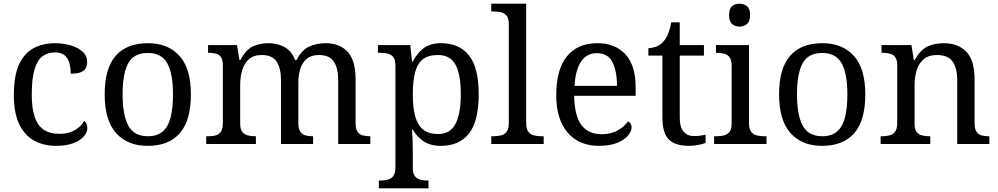

<svg xmlns="http://www.w3.org/2000/svg" viewBox="-20 -780 5407 1040"><path d="M283 10Q217 10 165.5 -18Q114 -46 84.5 -106.5Q55 -167 55 -265Q55 -372 84.5 -433.5Q114 -495 164.5 -520.5Q215 -546 278 -546Q320 -546 360 -535Q400 -524 426 -501.5Q452 -479 452 -444Q452 -421 442 -407Q432 -393 412.5 -387Q393 -381 363 -381Q363 -413 355.5 -439Q348 -465 330 -480.5Q312 -496 278 -496Q240 -496 211.5 -476Q183 -456 167.5 -406Q152 -356 152 -266Q152 -195 167.5 -148Q183 -101 216 -78Q249 -55 303 -55Q350 -55 384.5 -74.5Q419 -94 436 -125Q444 -119 448.5 -109.5Q453 -100 453 -86Q453 -63 434 -41Q415 -19 377.5 -4.5Q340 10 283 10Z M779 10Q671 10 609 -59Q547 -128 547 -269Q547 -409 606.5 -477.5Q666 -546 782 -546Q890 -546 952 -477.5Q1014 -409 1014 -269Q1014 -128 954.5 -59Q895 10 779 10ZM781 -42Q831 -42 861 -67.5Q891 -93 904 -144Q917 -195 917 -269Q917 -381 886 -437Q855 -493 780 -493Q705 -493 674.5 -437Q644 -381 644 -269Q644 -157 675 -99.5Q706 -42 781 -42Z M1097 0V-42H1110Q1133 -42 1150 -47Q1167 -52 1177 -67.5Q1187 -83 1187 -114V-426Q1187 -456 1177 -470.5Q1167 -485 1149.5 -489.5Q1132 -494 1110 -494H1107V-536H1264L1277 -455H1282Q1312 -511 1349.5 -528.5Q1387 -546 1433 -546Q1465 -546 1493.5 -537Q1522 -528 1544 -508.5Q1566 -489 1578 -455H1586Q1616 -511 1656.5 -528.5Q1697 -546 1743 -546Q1820 -546 1863 -499.5Q1906 -453 1906 -350V-114Q1906 -83 1916 -67.5Q1926 -52 1943.5 -47Q1961 -42 1983 -42H1986V0H1812V-345Q1812 -410 1788.5 -446Q1765 -482 1707 -482Q1666 -482 1641.5 -461.5Q1617 -441 1606.5 -407Q1596 -373 1596 -333V-114Q1596 -83 1606 -67.5Q1616 -52 1633.5 -47Q1651 -42 1673 -42H1676V0H1502V-345Q1502 -410 1478.5 -446Q1455 -482 1397 -482Q1354 -482 1328.5 -459.5Q1303 -437 1292 -400Q1281 -363 1281 -320V-109Q1281 -80 1292.5 -65.5Q1304 -51 1322.5 -46.5Q1341 -42 1363 -42H1366V0Z M2032 240V198H2040Q2063 198 2081.5 193Q2100 188 2111 172.5Q2122 157 2122 126V-426Q2122 -456 2110.5 -470.5Q2099 -485 2080.5 -489.5Q2062 -494 2040 -494H2027V-536H2202L2212 -446H2216Q2239 -492 2275 -519Q2311 -546 2369 -546Q2468 -546 2520.5 -479.5Q2573 -413 2573 -269Q2573 -124 2520.5 -57Q2468 10 2369 10Q2311 10 2274.5 -14.5Q2238 -39 2216 -78H2212Q2214 -49 2215 -16.5Q2216 16 2216 35V131Q2216 160 2227.5 174.5Q2239 189 2257.5 193.5Q2276 198 2298 198H2301V240ZM2353 -54Q2419 -54 2447.5 -109.5Q2476 -165 2476 -270Q2476 -377 2447.5 -429.5Q2419 -482 2352 -482Q2300 -482 2270.5 -459Q2241 -436 2228.5 -388.5Q2216 -341 2216 -269Q2216 -200 2228.5 -152Q2241 -104 2271 -79Q2301 -54 2353 -54Z M2641 0V-42H2654Q2677 -42 2695.5 -47Q2714 -52 2725 -67.5Q2736 -83 2736 -114V-650Q2736 -680 2724.5 -694.5Q2713 -709 2694.5 -713.5Q2676 -718 2654 -718H2641V-760H2830V-114Q2830 -83 2841 -67.5Q2852 -52 2871 -47Q2890 -42 2912 -42H2925V0Z M3225 10Q3116 10 3054.5 -62Q2993 -134 2993 -264Q2993 -404 3051 -475Q3109 -546 3215 -546Q3312 -546 3367.5 -486Q3423 -426 3423 -307V-261H3090Q3092 -152 3129.5 -102.5Q3167 -53 3239 -53Q3291 -53 3327.5 -74.5Q3364 -96 3382 -123Q3389 -120 3395 -111Q3401 -102 3401 -89Q3401 -69 3382 -46Q3363 -23 3324 -6.5Q3285 10 3225 10ZM3322 -315Q3322 -395 3297.5 -443.5Q3273 -492 3213 -492Q3158 -492 3127.5 -446.5Q3097 -401 3092 -315Z M3713 10Q3637 10 3602.5 -24.5Q3568 -59 3568 -145V-479H3492V-519Q3510 -519 3532 -526.5Q3554 -534 3570 -551Q3587 -569 3598 -595Q3609 -621 3616 -659H3662V-536H3793V-479H3662V-142Q3662 -91 3683 -67Q3704 -43 3738 -43Q3756 -43 3771 -45Q3786 -47 3802 -50V-6Q3789 0 3763 5Q3737 10 3713 10Z M3848 0V-42H3861Q3883 -42 3901.5 -46.5Q3920 -51 3931.5 -65.5Q3943 -80 3943 -109V-426Q3943 -456 3931.5 -470.5Q3920 -485 3901.5 -489.5Q3883 -494 3861 -494H3858V-536H4037V-114Q4037 -83 4048 -67.5Q4059 -52 4078 -47Q4097 -42 4119 -42H4132V0ZM3986 -636Q3962 -636 3945.5 -650Q3929 -664 3929 -698Q3929 -733 3945.5 -746.5Q3962 -760 3986 -760Q4009 -760 4026 -746.5Q4043 -733 4043 -698Q4043 -664 4026 -650Q4009 -636 3986 -636Z M4432 10Q4324 10 4262 -59Q4200 -128 4200 -269Q4200 -409 4259.5 -477.5Q4319 -546 4435 -546Q4543 -546 4605 -477.5Q4667 -409 4667 -269Q4667 -128 4607.5 -59Q4548 10 4432 10ZM4434 -42Q4484 -42 4514 -67.5Q4544 -93 4557 -144Q4570 -195 4570 -269Q4570 -381 4539 -437Q4508 -493 4433 -493Q4358 -493 4327.5 -437Q4297 -381 4297 -269Q4297 -157 4328 -99.5Q4359 -42 4434 -42Z M4750 0V-42H4758Q4781 -42 4799.5 -47Q4818 -52 4829 -67.5Q4840 -83 4840 -114V-426Q4840 -456 4829 -470.5Q4818 -485 4800 -489.5Q4782 -494 4760 -494H4755V-536H4917L4930 -455H4935Q4966 -511 5004.5 -528.5Q5043 -546 5091 -546Q5170 -546 5214.5 -499.5Q5259 -453 5259 -350V-114Q5259 -83 5268.5 -67.5Q5278 -52 5295 -47Q5312 -42 5334 -42H5339V0H5165V-345Q5165 -410 5140.5 -446Q5116 -482 5055 -482Q5010 -482 4983.5 -459.5Q4957 -437 4945.5 -400Q4934 -363 4934 -320V-109Q4934 -80 4945 -65.5Q4956 -51 4974 -46.5Q4992 -42 5014 -42H5019V0Z"/></svg>

Font: Noto Rashi Hebrew
Style: Regular
Weight: 400
Version: Version 1.006